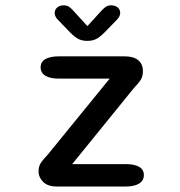

<svg xmlns="http://www.w3.org/2000/svg" viewBox="-20 -682 659 702"><path d="M121 -54.5Q121 -73.5 129 -86Q137 -98.5 154.5 -116.5L381 -394.5H195.5Q163 -394.5 145.8 -405.2Q128.5 -416 128.5 -435.5Q128.5 -455.5 145.8 -465.8Q163 -476 195.5 -476H436Q468.5 -476 485.5 -461.8Q502.5 -447.5 502.5 -422.5Q502.5 -403 495 -390.8Q487.5 -378.5 469.5 -360L244 -82H439Q471.5 -82 488.8 -72Q506 -62 506 -42Q506 -22 488.8 -11Q471.5 0 439 0H188Q155 0 138 -16.8Q121 -33.5 121 -54.5ZM407.5 -610 369.5 -571Q352 -552 336.8 -542.2Q321.5 -532.5 299 -532.5Q277 -532.5 261.8 -542.2Q246.5 -552 229 -571L191.5 -610Q180 -621.5 180 -634.5Q180 -646.5 189 -654.5Q198 -662.5 212.5 -662.5Q225.5 -662.5 234.2 -656Q243 -649.5 252.5 -638L299.5 -586.5L346.5 -638Q355.5 -648.5 364.5 -655.5Q373.5 -662.5 386.5 -662.5Q401 -662.5 410.2 -654.8Q419.5 -647 419.5 -635Q419.5 -622.5 407.5 -610Z"/></svg>

Font: Sono Monospace Medium
Style: Regular
Weight: 500
Designer: Tyler Finck
Foundry: Tyler Finck
Version: Version 2.112